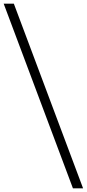

<svg xmlns="http://www.w3.org/2000/svg" viewBox="-34 -770 471 1040"><path d="M361 250 -14 -750H41L416 250Z"/></svg>

Font: Arsenal
Style: Regular
Weight: 400
Designer: Andrij Shevchenko
Foundry: Stairsfor
Version: Version 2.001;PS 002.001;hotconv 1.0.88;makeotf.lib2.5.64775